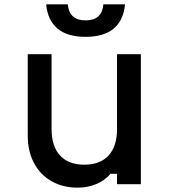

<svg xmlns="http://www.w3.org/2000/svg" viewBox="-20 -850 790 886"><path d="M630 0H520V-48H490Q465 -18 425 -1Q385 16 339 16Q270 16 217.5 -14Q165 -44 136.5 -98.5Q108 -153 108 -224V-600H218V-254Q218 -175 257 -132.5Q296 -90 369 -90Q442 -90 481 -132.5Q520 -175 520 -254V-600H630ZM375 -756Q413 -756 433.5 -774.5Q454 -793 457 -830H557Q550 -756 504.5 -718Q459 -680 375 -680Q291 -680 245.5 -718Q200 -756 193 -830H293Q296 -793 316.5 -774.5Q337 -756 375 -756Z"/></svg>

Font: Martian Mono VF sWd Rg
Style: Regular
Weight: 400
Width: 6
Monospace: yes
Designer: Roman Shamin
Foundry: Evil Martians
Version: Version 1.100